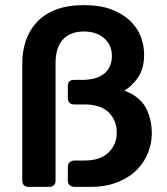

<svg xmlns="http://www.w3.org/2000/svg" viewBox="-20 -730 654 750"><path d="M91 0Q80 0 73.5 -6.5Q67 -13 67 -24V-482Q67 -529 80.5 -570Q94 -611 123 -642.5Q152 -674 197.5 -692Q243 -710 307 -710Q371 -710 415.5 -693Q460 -676 488.5 -648.5Q517 -621 530 -586.5Q543 -552 543 -517Q543 -462 519.5 -428Q496 -394 466 -376Q525 -354 549 -310Q573 -266 573 -208Q573 -172 559 -135Q545 -98 516 -68Q487 -38 441 -19Q395 0 331 0H272Q260 0 252.5 -6.5Q245 -13 245 -24V-79Q245 -90 252.5 -96.5Q260 -103 272 -103H311Q371 -103 403.5 -134Q436 -165 436 -212Q436 -260 404.5 -291Q373 -322 310 -322H270Q258 -322 251.5 -328.5Q245 -335 245 -346V-394Q245 -405 250.5 -411.5Q256 -418 270 -418H304Q360 -419 388.5 -443.5Q417 -468 417 -512Q417 -554 387 -580.5Q357 -607 307 -607Q256 -607 226.5 -576.5Q197 -546 197 -482V-24Q197 -13 190.5 -6.5Q184 0 173 0Z"/></svg>

Font: Fz Rubik Med
Style: Regular
Weight: 500
Designer: Hubert and Fischer
Foundry: Hubert and Fischer
Version: Vit hóa bi FontZin.com